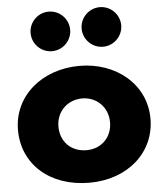

<svg xmlns="http://www.w3.org/2000/svg" viewBox="-72 -1250 1137 1334"><g transform="rotate(-5 496.0 -582.5)"><path d="M318 -1187C242 -1187 180 -1125 180 -1049C180 -973 242 -911 318 -911C394 -911 456 -973 456 -1049C456 -1125 394 -1187 318 -1187ZM674 -1187C598 -1187 536 -1125 536 -1049C536 -973 598 -911 674 -911C750 -911 812 -973 812 -1049C812 -1125 750 -1187 674 -1187ZM34 -385C34 -625 238 -793 498 -793C753 -793 958 -625 958 -385C958 -148 764 22 498 22C220 22 34 -148 34 -385ZM316 -385C316 -280 389 -205 497 -205C601 -205 676 -280 676 -385C676 -491 596 -566 497 -566C396 -566 316 -491 316 -385Z"/></g></svg>

Font: Hussar Dziwak
Style: Regular
Weight: 400
Version: Version 1.022